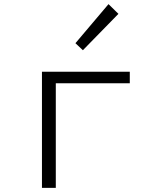

<svg xmlns="http://www.w3.org/2000/svg" viewBox="-20 -909 740 929"><path d="M345 -700 381 -666 553 -842 505 -889ZM183 -562V0H250V-506H608V-562Z"/></svg>

Font: Kawkab Mono Light
Style: Regular
Weight: 300
Monospace: yes
Designer: Abdullah Arif
Foundry: Abdullah Arif
Version: Version 1.000;PS 000.500;hotconv 1.0.88;makeotf.lib2.5.64775